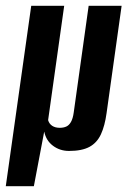

<svg xmlns="http://www.w3.org/2000/svg" viewBox="-28 -515 441 664"><path d="M-8 129 80 -495H194L138.4 -99.6Q142 -86.8 152.5 -79.9Q162.9 -73 178.6 -73Q191.3 -73 200.9 -77.2Q210.5 -81.3 217.3 -93Q224.1 -104.8 227 -126.2L278.6 -495H392.6L340.6 -124Q334.6 -80 321.1 -50.7Q307.6 -21.4 281.6 -7.2Q255.6 7 210.7 7Q179.3 7 155.4 -10.8Q131.5 -28.6 124.9 -59.9L89.1 129Z"/></svg>

Font: Alumni Sans SC Thin
Style: Italic
Weight: 100
Italic angle: -8°
Designer: Robert E. Leuschke
Foundry: Robert E. Leuschke
Version: Version 1.016